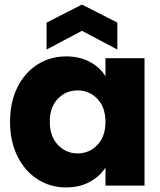

<svg xmlns="http://www.w3.org/2000/svg" viewBox="-20 -813 700 841"><path d="M270 -566Q329 -566 373.5 -542Q418 -518 442 -479V-558H613V0H442V-79Q417 -40 372.5 -16Q328 8 269 8Q201 8 145 -27.5Q89 -63 56.5 -128.5Q24 -194 24 -280Q24 -366 56.5 -431Q89 -496 145 -531Q201 -566 270 -566ZM320 -417Q269 -417 233.5 -380.5Q198 -344 198 -280Q198 -216 233.5 -178.5Q269 -141 320 -141Q371 -141 406.5 -178Q442 -215 442 -279Q442 -343 406.5 -380Q371 -417 320 -417ZM339 -678 184 -596V-714L339 -793L494 -714V-596Z"/></svg>

Font: Poppins A&M
Style: Bold-A&M
Weight: 700
Designer: Ninad Kale (Devanagari), Jonny Pinhorn (Latin)
Foundry: Indian Type Foundry
Version: 4.004